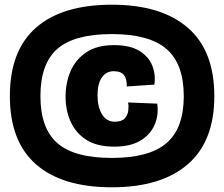

<svg xmlns="http://www.w3.org/2000/svg" viewBox="-20 -722 954 817"><path d="M456 75Q245 75 133.5 -22.5Q22 -120 22 -313Q22 -507 133.5 -604.5Q245 -702 456 -702Q665 -702 778.5 -604.5Q892 -507 892 -313Q892 -120 778.5 -22.5Q665 75 456 75ZM456 -50Q615 -50 688.5 -113Q762 -176 762 -313Q762 -450 688.5 -513.5Q615 -577 456 -577Q296 -577 224 -514Q152 -451 152 -313Q152 -176 224 -113Q296 -50 456 -50ZM466 -98Q393 -98 347.5 -127Q302 -156 280.5 -204.5Q259 -253 259 -311Q259 -369 280 -418.5Q301 -468 346.5 -499Q392 -530 465 -530Q533 -530 573 -505.5Q613 -481 628 -442.5Q643 -404 637 -362L519 -354Q521 -383 508.5 -401Q496 -419 464 -419Q432 -419 413.5 -392.5Q395 -366 395 -317Q395 -266 414.5 -235Q434 -204 468 -204Q498 -204 511 -218.5Q524 -233 526 -252.5Q528 -272 525 -286L649 -281Q656 -232 637.5 -190Q619 -148 576.5 -123Q534 -98 466 -98Z"/></svg>

Font: Bricolage Grotesque 48pt ExtraBold
Style: Regular
Weight: 800
Designer: Mathieu Triay
Foundry: Atelier Triay
Version: Version 1.000; ttfautohint (v1.8.4.7-5d5b);gftools[0.9.32]